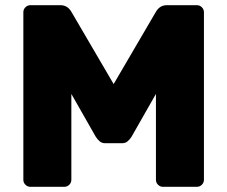

<svg xmlns="http://www.w3.org/2000/svg" viewBox="-20 -720 876 740"><path d="M255 -358V-27Q255 -16 247 -8Q239 0 228 0H97Q86 0 78 -8Q70 -16 70 -27V-673Q70 -684 78 -692Q86 -700 97 -700H213Q241 -700 256 -673L418 -396L580 -673Q595 -700 623 -700H739Q750 -700 758 -692Q766 -684 766 -673V-27Q766 -16 758 -8Q750 0 739 0H608Q597 0 589 -8Q581 -16 581 -27V-358L487 -193Q480 -182 471.5 -175Q463 -168 450 -168H386Q373 -168 364.5 -175Q356 -182 349 -193Z"/></svg>

Font: Rubik
Style: Regular
Weight: 700
Designer: Hubert & Fischer
Foundry: Hubert & Fischer
Version: Version 1.100